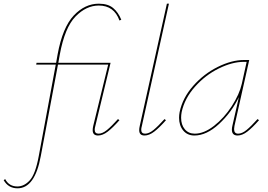

<svg xmlns="http://www.w3.org/2000/svg" viewBox="-140 -731 1452 1040"><path d="M184 -436 176 -391H459L376 -47Q373 -37 373 -28Q373 -7 394 -7Q415 -7 439.5 -27Q464 -47 499 -86L507 -80Q471 -39 443.5 -18Q416 3 391 3Q362 3 362 -26Q362 -36 365 -49L446 -381H174L81 114Q49 289 -45 289Q-95 289 -120 245L-112 239Q-91 279 -46 279Q-9 279 21.5 245.5Q52 212 70 114L162 -381H56L58 -391H164L172 -436Q199 -583 259.5 -647Q320 -711 395 -711Q445 -711 473 -687.5Q501 -664 517 -624L507 -620Q478 -701 395 -701Q327 -701 269 -641.5Q211 -582 184 -436Z M614 -26Q614 -36 617 -49L764 -711H775L628 -47Q625 -37 625 -28Q625 -7 646 -7Q667 -7 691.5 -27Q716 -47 751 -86L759 -80Q723 -39 695.5 -18Q668 3 643 3Q614 3 614 -26Z M1263 -80Q1227 -39 1199.5 -18Q1172 3 1147 3Q1116 3 1116 -29Q1116 -39 1119 -51L1154 -205Q1114 -122 1046.5 -59.5Q979 3 913 3Q875 3 852.5 -24Q830 -51 830 -93Q830 -108 833 -124Q849 -201 906.5 -266Q964 -331 1039.5 -368.5Q1115 -406 1182 -406H1210L1130 -49Q1128 -37 1128 -32Q1128 -7 1150 -7Q1171 -7 1195.5 -27Q1220 -47 1255 -86ZM1170 -278 1196 -396H1181Q1118 -396 1045 -360Q972 -324 916 -261Q860 -198 844 -124Q841 -108 841 -93Q841 -55 861 -31Q881 -7 915 -7Q965 -7 1019.5 -49.5Q1074 -92 1115.5 -156Q1157 -220 1170 -278Z"/></svg>

Font: Ysabeau Hairline
Style: Italic
Weight: 100
Italic angle: -12°
Designer: Christian Thalmann (Catharsis Fonts)
Version: Version 0.003